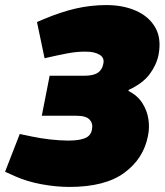

<svg xmlns="http://www.w3.org/2000/svg" viewBox="-40 -729 650 758"><path d="M234 9Q182 9 124.5 -1.5Q67 -12 20 -33L-20 -51L38 -200L86 -190Q119 -183 158 -178.5Q197 -174 230 -174Q272 -174 295.5 -183.5Q319 -193 323 -218Q328 -241 314 -256.5Q300 -272 262 -272H125L156 -430H293Q329 -430 346.5 -442Q364 -454 368 -478Q373 -501 353 -513Q333 -525 301 -525Q266 -526 224.5 -518Q183 -510 149 -502L136 -499L106 -642L134 -654Q201 -682 260 -695.5Q319 -709 380 -709Q446 -709 497 -686.5Q548 -664 573 -620.5Q598 -577 586 -513Q578 -473 551 -436.5Q524 -400 468 -374L467 -370Q503 -352 522 -322Q541 -292 546 -258Q551 -224 544 -192Q527 -103 451 -47Q375 9 234 9Z"/></svg>

Font: REM Black
Style: Italic
Weight: 900
Italic angle: -11°
Designer: Octavio Pardo
Foundry: Ashler Design
Version: Version 1.005;gftools[0.9.28]